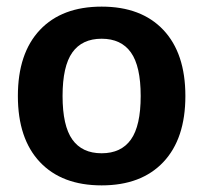

<svg xmlns="http://www.w3.org/2000/svg" viewBox="-20 -550 614 580"><path d="M375.5 -391.5Q346 -433 287 -433Q228 -433 198.5 -391.5Q169 -350 169 -260Q169 -170 198.5 -128.5Q228 -87 287 -87Q346 -87 375.5 -128.5Q405 -170 405 -260Q405 -350 375.5 -391.5ZM473.5 -60.5Q407 10 287 10Q167 10 100.5 -60.5Q34 -131 34 -260Q34 -389 100.5 -459.5Q167 -530 287 -530Q407 -530 473.5 -459.5Q540 -389 540 -260Q540 -131 473.5 -60.5Z"/></svg>

Font: Rounded Mplus 1c Bold
Style: Bold
Weight: 700
Version: Version 1.059.20150529